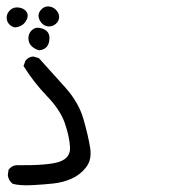

<svg xmlns="http://www.w3.org/2000/svg" viewBox="-25 -410 545 588"><path d="M138 152Q111 155 74 157Q37 159 14 153Q1 143 -1 127L1 110Q12 96 26 96Q125 97 158 85Q191 73 189.5 41.5Q188 10 174 -31.5Q160 -73 119 -115.5Q78 -158 47 -208L53 -224Q62 -236 77 -237L94 -232Q135 -187 175.5 -141.5Q216 -96 230.5 -45.5Q245 5 251 42Q257 79 238.5 102.5Q220 126 193.5 137.5Q167 149 138 152ZM95 -256Q82 -259 72 -268.5Q62 -278 62 -293Q62 -308 73 -318Q84 -328 99.5 -324Q115 -320 121.5 -311Q128 -302 126 -286.5Q124 -271 115.5 -264Q107 -257 95 -256ZM21 -326Q10 -328 2.5 -336.5Q-5 -345 -4.5 -357.5Q-4 -370 6.5 -379.5Q17 -389 32 -387Q47 -385 54.5 -376Q62 -367 59 -356Q56 -345 47 -336.5Q38 -328 21 -326ZM124 -329Q110 -330 101.5 -340.5Q93 -351 93 -362Q93 -373 103 -382.5Q113 -392 126.5 -390Q140 -388 148.5 -377.5Q157 -367 156 -356Q155 -345 146 -337Q137 -329 124 -329Z"/></svg>

Font: NaniFont Regular
Style: Regular
Weight: 400
Designer: Nanigashitei
Version: Version 1.036